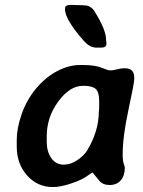

<svg xmlns="http://www.w3.org/2000/svg" viewBox="-20 -778 581 778"><path d="M169.4 -226.1V-203.1Q169.4 -164.1 187.7 -137.5Q206.1 -110.8 238.8 -110.8L243.2 -111.3Q266.6 -111.3 293.7 -129.4Q320.8 -147.5 333.5 -168.9Q380.4 -247.1 380.4 -325.2L381.8 -338.9V-369.1Q381.8 -405.8 367.4 -418Q353 -430.2 320.3 -430.2H315.9Q262.7 -430.2 216.1 -366.7Q169.4 -303.2 169.4 -226.1ZM390.1 -585H370.6Q343.3 -585 317.9 -614.3Q243.2 -699.7 243.2 -741.2L243.7 -743.7V-745.6Q243.7 -758.3 268.1 -758.3H273.4L276.4 -757.8L315.4 -756.8Q318.4 -756.3 320.8 -756.3Q347.7 -756.3 362.8 -732.4Q409.7 -657.2 409.7 -618.2L411.1 -604.5V-599.6Q411.1 -585 390.1 -585ZM47.9 -183.1V-211.9Q47.9 -257.8 67.6 -315.2Q87.4 -372.6 125.5 -418.5Q163.6 -464.4 210.9 -489.5Q258.3 -514.6 304.2 -514.6H313.5Q365.2 -514.6 391.4 -503.7Q417.5 -492.7 427.5 -492.7Q437.5 -492.7 454.1 -497.1Q470.7 -501.5 485.4 -501.5Q523.9 -501.5 523.9 -464.4V-456.5Q523.9 -441.4 500.5 -333Q477.1 -224.6 477.1 -150.9Q477.1 -127 481.4 -114.5Q485.8 -102.1 485.8 -98.1Q485.8 -65.9 469.2 -47.1Q452.6 -28.3 424.6 -28.3Q396.5 -28.3 381.8 -46.4Q356 -78.6 355.5 -78.6Q352.1 -78.6 332 -64Q312 -49.3 268.6 -34.7Q225.1 -20 194.3 -20Q131.8 -20 89.8 -67.1Q47.9 -114.3 47.9 -183.1Z"/></svg>

Font: Averia Sans Libre
Style: Bold Italic
Weight: 700
Italic angle: -6.90001°
Version: Version 1.002